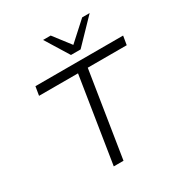

<svg xmlns="http://www.w3.org/2000/svg" viewBox="-212 -1093 1178 1246"><g transform="rotate(-30 377.5 -470.0)"><path d="M278 0 379 -639H87L98 -705H755L744 -639H452L351 0ZM399 -765 291 -940H348L445 -814L584 -940H640L471 -765Z"/></g></svg>

Font: Nunito Sans 7pt SemiExpanded Light
Style: Italic
Weight: 300
Width: 6
Italic angle: -9°
Designer: Vernon Adams
Foundry: Vernon Adams
Version: Version 3.101;gftools[0.9.27]